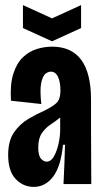

<svg xmlns="http://www.w3.org/2000/svg" viewBox="-20 -722 400 753"><path d="M112 11Q71 11 41.5 -20Q12 -51 12 -114Q12 -170 35 -203Q58 -236 91 -255.5Q124 -275 154 -288Q194 -308 205.5 -322.5Q217 -337 217 -367Q217 -400 207.5 -420.5Q198 -441 179 -441Q168 -441 157.5 -432Q147 -423 141.5 -396Q136 -369 142 -314L23 -327Q19 -392 32.5 -433.5Q46 -475 70.5 -498Q95 -521 125 -530Q155 -539 184 -539Q337 -539 337 -331V-212Q337 -159 337.5 -106Q338 -53 338 0H229Q231 -39 232.5 -77.5Q234 -116 235 -154H227Q219 -70 188.5 -29.5Q158 11 112 11ZM163 -88Q180 -88 191.5 -108.5Q203 -129 209.5 -158Q216 -187 216 -214V-261Q197 -246 177.5 -233Q158 -220 144 -199.5Q130 -179 130 -144Q130 -112 140.5 -100Q151 -88 163 -88ZM70 -702 184 -650 298 -702V-612L184 -560L70 -612Z"/></svg>

Font: Bricolage Grotesque 48pt Condensed SemiBold
Style: Regular
Weight: 600
Width: 3
Designer: Mathieu Triay
Foundry: Atelier Triay
Version: Version 1.000; ttfautohint (v1.8.4.7-5d5b);gftools[0.9.32]